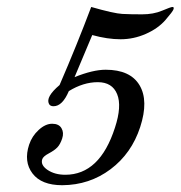

<svg xmlns="http://www.w3.org/2000/svg" viewBox="-20 -527 524 557"><path d="M196.3 -303.2Q249.5 -324.7 286.6 -324.7Q357.9 -324.7 384.8 -279.8Q411.6 -234.9 386.7 -158.4Q361.8 -82 300.8 -36.1Q239.7 9.8 160.6 10.3Q100.1 10.3 74.2 -23.9Q48.3 -58.1 64.5 -107.4Q72.8 -132.3 92.3 -150.1Q111.8 -168 131.3 -168Q150.9 -168 158.4 -155Q166 -142.1 160.4 -125.2Q154.8 -108.4 146.5 -99.6Q138.2 -90.8 121.6 -82Q105 -73.2 102.5 -64.9Q97.2 -48.3 117.7 -34.2Q138.7 -20 169.4 -20Q269.5 -20 313.5 -156.7Q334 -219.2 319.8 -253.9Q305.7 -288.6 263.7 -288.6Q221.7 -288.6 179.7 -262.7Q161.1 -218.8 135.3 -218.8Q125.5 -218.8 122.1 -225.6Q111.8 -245.6 152.8 -280.3Q203.6 -397.9 244.6 -506.8Q311 -487.8 335 -486.6Q358.9 -485.4 392.1 -485.4Q425.3 -485.4 450.4 -496.1Q475.6 -506.8 480.5 -506.8Q485.4 -506.8 483.4 -500.2Q481.4 -493.7 460 -469Q438.5 -444.3 403.1 -428.7Q367.7 -413.1 329.8 -413.1Q292 -413.1 247.6 -425.3Z"/></svg>

Font: RIT Rachana
Style: Italic
Weight: 400
Designer: Hussain KH
Version: 1.5.2